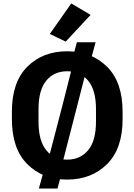

<svg xmlns="http://www.w3.org/2000/svg" viewBox="-20 -1021 775 1107"><path d="M48.6 -333.3Q48.6 -163.3 137.6 -74.5Q226.6 14.4 366.9 14.4Q507.1 14.4 596.9 -74.5Q686.8 -163.3 686.8 -333.3V-377.7Q686.8 -547.6 596.9 -636.5Q507.1 -725.3 366.9 -725.3Q226.6 -725.3 137.6 -636.5Q48.6 -547.6 48.6 -377.7ZM202.1 -319.6V-391.1Q202.1 -502 246.8 -556Q291.5 -610.1 366.9 -610.1Q442.6 -610.1 488 -556Q533.4 -502 533.4 -391.1V-319.6Q533.4 -209 488 -154.8Q442.6 -100.6 366.9 -100.6Q291.5 -100.6 246.8 -154.8Q202.1 -209 202.1 -319.6ZM204.1 65.9H311.5L332.5 -11.7L322.8 -13.7L417 -379.4L339.8 -412.6L239.3 -26.9L230.5 -29.3ZM423.3 -777.3 402.3 -700.2 412.1 -697.8 339.8 -412.6 417 -379.4 495.1 -684.6 505.4 -682.6 531.2 -777.3ZM267.1 -825 358.9 -781.2 502.4 -935.1 390.9 -1001.2Z"/></svg>

Font: Roboto Flex
Style: Regular
Weight: 400
Designer: Berlow after Robertson
Foundry: Google
Version: Version 3.200;gftools[0.9.32]